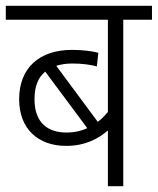

<svg xmlns="http://www.w3.org/2000/svg" viewBox="-20 -642 544 662"><path d="M504 -574V-622H0V-574H352V-256C341 -243 330 -231 317 -222L174 -415C190 -420 208 -423 229 -423C264 -423 292 -419 314 -413L319 -460C298 -466 262 -470 228 -470C117 -470 46 -409 46 -300C46 -197 112 -139 208 -139C276 -139 320 -165 352 -192V0H405V-574ZM99 -300C99 -343 111 -375 136 -395L281 -200C259 -190 236 -185 210 -185C145 -185 99 -218 99 -300Z"/></svg>

Font: Noto Sans Devanagari UI SemiCondensed Light
Style: Regular
Weight: 300
Width: 4
Designer: Jelle Bosma - Monotype Design Team
Foundry: Monotype Imaging Inc.
Version: Version 2.004